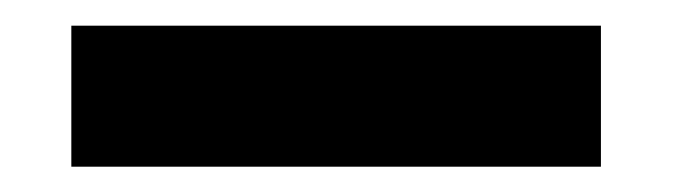

<svg xmlns="http://www.w3.org/2000/svg" viewBox="-20 -634 549 151"><path d="M452.6 -613.8H36.1V-502.9H452.6Z"/></svg>

Font: Estedad-VF-FD Black
Style: Regular
Weight: 900
Designer: Amin Abedi
Version: Version 4.000